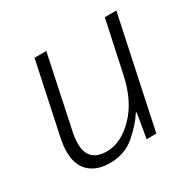

<svg xmlns="http://www.w3.org/2000/svg" viewBox="-125 -665 816 807"><g transform="rotate(-30 283.0 -261.0)"><path d="M190 10Q263 10 313 -33.5Q363 -77 389 -119H393L373 0H420L533 -532H477L423 -280Q399 -168 335.5 -103.5Q272 -39 204 -39Q113 -39 113 -128Q113 -158 121 -191L193 -532H136L65 -198Q55 -153 55 -122Q55 -58 91 -24Q127 10 190 10Z"/></g></svg>

Font: Noto Sans UI Light
Style: Italic
Weight: 300
Italic angle: -12°
Designer: Monotype Design Team
Foundry: Monotype Imaging Inc.
Version: Version 1.901